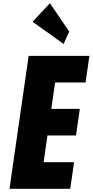

<svg xmlns="http://www.w3.org/2000/svg" viewBox="-20 -1172 575 1192"><path d="M289.9 -1152 182.3 -1037 375 -899 409.7 -976ZM535 -825H157.8L38.9 0H416.1L439.9 -165H250.7L274.6 -331H451.8L475.6 -496H298.4L322 -660H511.2Z"/></svg>

Font: Blink
Style: Obl
Weight: 400
Designer: Mew Too
Foundry: Cannot Into Space Fonts
Version: Version 001.000